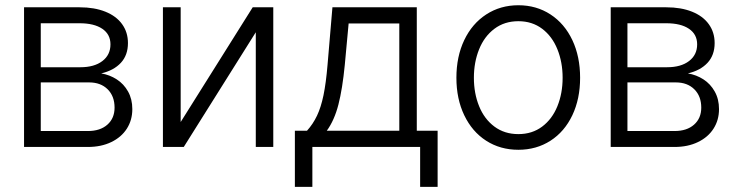

<svg xmlns="http://www.w3.org/2000/svg" viewBox="-20 -558 2795 729"><path d="M71.3 -530.3H282.2Q338.4 -530.3 379.9 -513.7Q421.4 -497.1 443.6 -466.3Q465.8 -435.5 465.8 -394.5Q465.8 -348.6 439 -319.6Q412.1 -290.5 364.3 -279.3Q396.5 -273.9 423.3 -256.6Q450.2 -239.3 466.3 -210.4Q482.4 -181.6 482.4 -143.6Q482.4 -102.1 461.7 -69.6Q440.9 -37.1 402.6 -18.6Q364.3 0 313.5 0H71.3ZM415 -149.4Q415 -192.9 388.7 -219Q362.3 -245.1 318.4 -245.1H134.8V-60.5H313.5Q360.4 -60.5 387.7 -84.7Q415 -108.9 415 -149.4ZM399.4 -389.6Q399.4 -427.7 368.4 -448.7Q337.4 -469.7 282.2 -469.7H134.8V-302.7H285.2Q337.9 -302.7 368.7 -326.2Q399.4 -349.6 399.4 -389.6Z M939.5 -530.3H1017.6V0H951.2V-435.5L677.7 0H598.6V-530.3H666V-94.7Z M1099.6 -61.5H1145.5Q1168.5 -86.9 1183.6 -118.7Q1198.7 -150.4 1208.3 -196.5Q1217.8 -242.7 1223.6 -311.5L1242.2 -530.3H1562.5V-61.5H1641.6V151.4H1575.2V0H1166V151.4H1099.6ZM1496.1 -61.5V-468.8H1303.7L1289.1 -311.5Q1280.3 -220.7 1264.9 -160.9Q1249.5 -101.1 1220.7 -61.5Z M1712.9 -262.7Q1712.9 -343.3 1742.7 -405.8Q1772.5 -468.3 1826.2 -503.2Q1879.9 -538.1 1948.2 -538.1Q2016.6 -538.1 2070.1 -503.2Q2123.5 -468.3 2153.1 -405.8Q2182.6 -343.3 2182.6 -262.7Q2182.6 -182.6 2153.1 -120.4Q2123.5 -58.1 2070.1 -23.7Q2016.6 10.7 1948.2 10.7Q1879.4 10.7 1825.9 -23.7Q1772.5 -58.1 1742.7 -120.4Q1712.9 -182.6 1712.9 -262.7ZM2116.2 -262.7Q2116.2 -321.8 2096.4 -370.8Q2076.7 -419.9 2038.6 -448.7Q2000.5 -477.5 1948.2 -477.5Q1895.5 -477.5 1857.2 -448.7Q1818.8 -419.9 1799.1 -370.8Q1779.3 -321.8 1779.3 -262.7Q1779.3 -203.6 1799.1 -154.8Q1818.8 -106 1857.2 -77.4Q1895.5 -48.8 1948.2 -48.8Q2000.5 -48.8 2038.6 -77.4Q2076.7 -106 2096.4 -154.8Q2116.2 -203.6 2116.2 -262.7Z M2298.8 -530.3H2509.8Q2565.9 -530.3 2607.4 -513.7Q2648.9 -497.1 2671.1 -466.3Q2693.4 -435.5 2693.4 -394.5Q2693.4 -348.6 2666.5 -319.6Q2639.6 -290.5 2591.8 -279.3Q2624 -273.9 2650.9 -256.6Q2677.7 -239.3 2693.8 -210.4Q2710 -181.6 2710 -143.6Q2710 -102.1 2689.2 -69.6Q2668.5 -37.1 2630.1 -18.6Q2591.8 0 2541 0H2298.8ZM2642.6 -149.4Q2642.6 -192.9 2616.2 -219Q2589.8 -245.1 2545.9 -245.1H2362.3V-60.5H2541Q2587.9 -60.5 2615.2 -84.7Q2642.6 -108.9 2642.6 -149.4ZM2627 -389.6Q2627 -427.7 2595.9 -448.7Q2564.9 -469.7 2509.8 -469.7H2362.3V-302.7H2512.7Q2565.4 -302.7 2596.2 -326.2Q2627 -349.6 2627 -389.6Z"/></svg>

Font: Pretendard GOV Light
Style: Regular
Weight: 300
Designer: Base glyphs from Inter by Rasmus Andersson; Hangeul glyphs from Noto Sans CJK(Source Han Sans) by Jang Soo-young and Kan
Foundry: Kil Hyung-jin
Version: Version 1.309